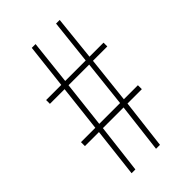

<svg xmlns="http://www.w3.org/2000/svg" viewBox="-219 -788 861 861"><g transform="rotate(-45 212.0 -357.0)"><path d="M314 -479 290 -259H379V-234H288L260 0H235L263 -234H132L104 0H80L107 -234H18V-259H109L134 -479H41V-503H137L161 -714H185L162 -503H292L315 -714H338L316 -503H405V-479ZM134 -259H266L290 -479H159Z"/></g></svg>

Font: Noto Sans Lao Looped ExtraCondensed Thin
Style: Regular
Weight: 100
Width: 2
Designer: Mark Frömberg, Ben Mitchell
Foundry: The Fontpad Ltd
Version: Version 1.002; ttfautohint (v1.8.4.7-5d5b)